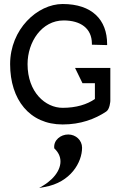

<svg xmlns="http://www.w3.org/2000/svg" viewBox="-20 -610 601 958"><path d="M320.5 61C282.5 61 247.5 89 250.5 127V129L251.5 131C300.5 177 285.5 237 238.5 283C226.5 294 213.5 305 198.5 314L175.5 328L202.5 323C333.5 300 389.5 199 389.5 127C389.5 90 358.5 61 320.5 61ZM354.5 -271 391.5 -195H453.5V-116C414.5 -89 360.5 -72 292.5 -72C206.5 -72 117.5 -150 117.5 -290C117.5 -401 188.5 -508 297.5 -508C381.5 -508 438.5 -469 438.5 -392V-387L514.5 -385V-390C514.5 -511 439.5 -590 292.5 -590C166.5 -590 30.5 -464 30.5 -290C30.5 -113 127.5 11 292.5 11C382.5 11 453.5 -16 509.5 -53C528.5 -65 530.5 -106 530.5 -106V-107V-271Z"/></svg>

Font: Charger
Style: Bd
Weight: 400
Designer: Jasper
Foundry: Cannot Into Space Fonts
Version: Version 0.98